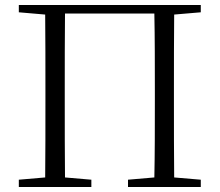

<svg xmlns="http://www.w3.org/2000/svg" viewBox="-20 -745 875 765"><path d="M55 -696 160 -687C161 -590 161 -490 161 -390V-342C161 -231 161 -135 160 -38L55 -29V0H344V-29L239 -38C238 -136 238 -231 238 -342V-390C238 -491 238 -593 239 -691H595C597 -592 597 -491 597 -390V-342C597 -231 597 -135 595 -38L490 -29V0H780V-29L674 -38C673 -136 673 -232 673 -342V-390C673 -490 673 -590 674 -687L780 -696V-725H55Z"/></svg>

Font: Noto Serif CJK SC Light
Style: Regular
Weight: 300
Designer: Ryoko NISHIZUKA 西塚涼子 (kana & ideographs); Frank Grießhammer (Latin, Greek & Cyrillic); Wenlong ZHANG 张文龙 (bopomofo); San
Foundry: Adobe
Version: Version 2.001;hotconv 1.1.0;makeotfexe 2.6.0